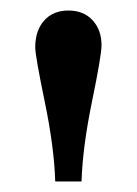

<svg xmlns="http://www.w3.org/2000/svg" viewBox="-20 -850 260 365"><path d="M135 -505H85Q83 -570 65 -657Q47 -744 47 -760Q47 -792 64 -811Q81 -830 110 -830Q139 -830 156 -811.5Q173 -793 173 -764Q173 -745 155 -657.5Q137 -570 135 -505Z"/></svg>

Font: Libre Caslon Text
Style: Bold
Weight: 700
Designer: Pablo Impallari, Rodrigo Fuenzalida
Foundry: Pablo Impallari, Rodrigo Fuenzalida
Version: Version 1.002